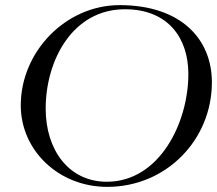

<svg xmlns="http://www.w3.org/2000/svg" viewBox="-20 -729 847 749"><path d="M398.4 0C627.9 0 806.6 -182.6 806.6 -408.2C806.6 -575.7 687 -709 446.3 -709C237.3 -709 61 -528.3 61 -317.9C61 -142.6 208.5 0 398.4 0ZM396.5 -20C248.5 -20 158.2 -144 158.2 -305.2C158.2 -493.7 263.2 -692.9 467.3 -692.9C636.2 -692.9 714.8 -580.1 714.8 -440.4C714.8 -250 602.1 -20 396.5 -20Z"/></svg>

Font: Cardo
Style: Italic
Weight: 400
Designer: David J. Perry
Foundry: David J. Perry
Version: Version 0.99